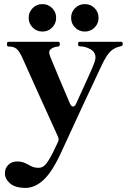

<svg xmlns="http://www.w3.org/2000/svg" viewBox="-20 -691 619 937"><path d="M572 -487Q579 -487 579 -476Q579 -470 576 -468Q573 -466 568 -465Q563 -464 561 -463Q536 -457 517.5 -438.5Q499 -420 477 -374Q441 -298 383 -173.5Q325 -49 277 56Q234 149 192 187.5Q150 226 105 226Q54 226 29 204Q4 182 4 155Q4 129 21 113Q38 97 64 97Q81 97 92.5 101Q104 105 119 113Q132 121 143 124.5Q154 128 169 128Q188 128 202.5 111.5Q217 95 237 56L262 4Q266 -3 266 -11Q266 -17 263 -24Q248 -56 223.5 -111Q199 -166 165 -240Q89 -410 85 -418Q72 -444 59 -454Q46 -464 21 -464Q14 -464 14 -476Q14 -487 21 -487H265Q272 -487 272 -476Q272 -465 264 -464Q243 -462 231.5 -454Q220 -446 220 -435Q220 -428 225 -415Q239 -380 266.5 -314.5Q294 -249 322 -184Q329 -171 336 -171Q345 -171 351 -184L361 -206Q373 -233 404.5 -301.5Q436 -370 441 -387Q446 -400 446 -410Q446 -437 421 -451Q396 -465 368 -465Q361 -465 361 -476Q361 -487 368 -487ZM187 -671Q159 -671 139.5 -651.5Q120 -632 120 -604Q120 -576 139.5 -556.5Q159 -537 187 -537Q215 -537 234.5 -556.5Q254 -576 254 -604Q254 -632 234.5 -651.5Q215 -671 187 -671ZM394 -671Q366 -671 346.5 -651.5Q327 -632 327 -604Q327 -576 346.5 -556.5Q366 -537 394 -537Q422 -537 441.5 -556.5Q461 -576 461 -604Q461 -632 441.5 -651.5Q422 -671 394 -671Z"/></svg>

Font: Shippori Mincho B1 ExtraBold
Style: Regular
Weight: 800
Designer: FONTDASU
Foundry: FONTDASU / Google Inc. / but / Adobe
Version: Version 3.110; ttfautohint (v1.8.3)